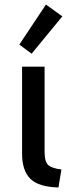

<svg xmlns="http://www.w3.org/2000/svg" viewBox="-20 -814 315 844"><path d="M237 10Q150 8 113.5 -28Q77 -64 77 -139V-521H176V-147Q176 -103 192 -88.5Q208 -74 250 -69ZM119 -578 65 -618 182 -794 254 -742Z"/></svg>

Font: Ubuntu Sans Medium
Style: Regular
Weight: 500
Designer: Dalton Maag Ltd
Foundry: Dalton Maag Ltd
Version: Version 1.006; ttfautohint (v1.8.4.7-5d5b)